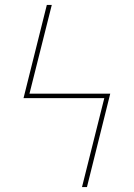

<svg xmlns="http://www.w3.org/2000/svg" viewBox="-20 -755 540 775"><path d="M311 0 401 -359H75L169 -735H189L99 -377H425L331 0Z"/></svg>

Font: Zed Mono Thin
Style: Regular
Weight: 100
Monospace: yes
Designer: Belleve Invis
Foundry: Belleve Invis
Version: Version 1.0.0; ttfautohint (v1.8.4)